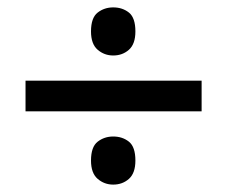

<svg xmlns="http://www.w3.org/2000/svg" viewBox="-20 -612 615 519"><path d="M49 -311V-394H525V-311ZM286 -113Q262 -113 244 -128.5Q226 -144 226 -178Q226 -215 244 -229Q262 -243 286 -243Q311 -243 328.5 -229Q346 -215 346 -178Q346 -144 328.5 -128.5Q311 -113 286 -113ZM286 -462Q262 -462 244 -477.5Q226 -493 226 -527Q226 -564 244 -578Q262 -592 286 -592Q311 -592 328.5 -578Q346 -564 346 -527Q346 -493 328.5 -477.5Q311 -462 286 -462Z"/></svg>

Font: Noto Sans Syriac Eastern Medium
Style: Regular
Weight: 500
Designer: Patrick Giasson and the Monotype Design Team
Foundry: Monotype Imaging Inc.
Version: Version 3.001